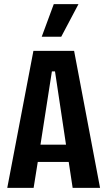

<svg xmlns="http://www.w3.org/2000/svg" viewBox="-20 -905 517 925"><path d="M15 0 141 -660H337L462 0H330L311 -125H162L142 0ZM230 -561 175 -208H298L245 -561ZM275 -728H181L239 -885H358Z"/></svg>

Font: Bricolage Grotesque 12pt Condensed SemiBold
Style: Regular
Weight: 600
Width: 3
Designer: Mathieu Triay
Foundry: Atelier Triay
Version: Version 1.001; ttfautohint (v1.8.4.7-5d5b);gftools[0.9.33.de